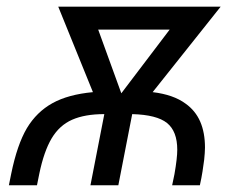

<svg xmlns="http://www.w3.org/2000/svg" viewBox="-20 -548 725 568"><path d="M96.2 -33.7 89.4 0H6.3L13.2 -34.2Q30.8 -120.1 59.6 -168.9Q88.4 -216.8 135 -242.7Q181.6 -268.6 254.9 -275.4L152.3 -528.3H632.8L431.6 -275.4Q493.2 -268.1 529.3 -241.2Q558.1 -220.7 572.3 -188.2Q586.4 -155.8 586.4 -111.3Q586.4 -103.5 585.7 -94.7Q585 -85.9 584 -75.2Q582 -59.6 579.1 -40.8Q576.2 -22 571.3 0H489.3L496.1 -32.7Q504.4 -80.1 504.4 -105Q504.4 -159.7 474.1 -184.1Q443.8 -208.5 371.1 -210.4L330.1 0H247.6L288.6 -210.4Q231 -210.4 193.4 -193.8Q155.8 -177.2 132.8 -138.7Q109.9 -100.1 96.2 -33.7ZM270.5 -460.4 338.9 -272 481.9 -460.4Z"/></svg>

Font: Arimo
Style: Italic
Weight: 400
Italic angle: -12°
Designer: Steve Matteson
Foundry: Monotype Imaging Inc.
Version: Version 1.33